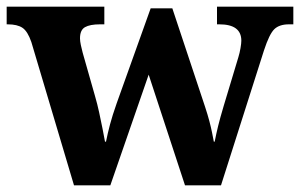

<svg xmlns="http://www.w3.org/2000/svg" viewBox="-23 -556 900 576"><path d="M71 -430Q60 -462 44.5 -472.5Q29 -483 0 -483H-3V-536H290V-483H277Q247 -483 232 -474.5Q217 -466 217 -441Q217 -433 219.5 -421Q222 -409 225 -398L262 -268Q269 -244 274.5 -218.5Q280 -193 284.5 -170.5Q289 -148 292 -131H295Q300 -156 307 -182.5Q314 -209 327 -246L429 -531H494L592.1 -235.9Q600 -212 605 -193Q610 -174 613 -159Q616 -144 618.5 -131H621Q626 -156 631.5 -178.5Q637 -201 648 -238L692 -384Q696 -397 698.5 -411.5Q701 -426 701 -434Q701 -483 635 -483H628V-536H857V-483H844Q815 -483 800 -468.5Q785 -454 769 -405L640 0H532L423 -332L308 0H199Z"/></svg>

Font: Noto Serif Vithkuqi
Style: Regular
Weight: 400
Version: Version 1.005